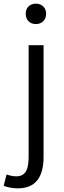

<svg xmlns="http://www.w3.org/2000/svg" viewBox="-62 -788 352 1053"><path d="M35 245C136 245 177 180 177 71V-540H95V70C95 136 82 179 27 179C7 179 -12 174 -26 169L-42 231C-24 238 4 245 35 245ZM135 -656C167 -656 191 -678 191 -713C191 -746 167 -768 135 -768C102 -768 79 -746 79 -713C79 -678 102 -656 135 -656Z"/></svg>

Font: ChiuKong Gothic MN Normal
Style: Regular
Weight: 350
Designer: Ryoko NISHIZUKA 西塚涼子 (kana, bopomofo & ideographs); Paul D. Hunt (Latin, Greek & Cyrillic); Sandoll Communications 산돌커뮤니
Foundry: Adobe
Version: Version 1.300